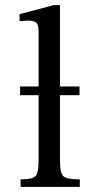

<svg xmlns="http://www.w3.org/2000/svg" viewBox="-20 -726 330 746"><path d="M290 -29V0H60V-29Q107 -29 118.5 -42.5Q130 -56 130 -101V-356H58V-390H130V-603Q130 -631 120 -638.5Q110 -646 88 -646Q56 -644 56 -644V-671L188 -706H213V-390H289V-356H213V-101Q213 -55 225.5 -42Q238 -29 290 -29Z"/></svg>

Font: myMathFont
Style: Regular
Weight: 400
Designer: Ross Mills, John Hudson & Paul Hanslow, Tiro Typeworks Ltd; with prior portions MicroPress Inc., and Coen Hoffman. Math 
Foundry: Tiro Typeworks Ltd
Version: Version 2.13 b171